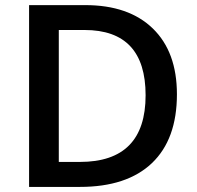

<svg xmlns="http://www.w3.org/2000/svg" viewBox="-20 -734 774 754"><path d="M674.8 -363.8Q674.8 -187 576.7 -93.5Q478.5 0 293.9 0H94.2V-713.9H314.9Q485.4 -713.9 580.1 -622.1Q674.8 -530.3 674.8 -363.8ZM551.8 -359.9Q551.8 -616.2 312 -616.2H210.9V-98.1H293.9Q551.8 -98.1 551.8 -359.9Z"/></svg>

Font: f0_51262          
Style: Regular
Weight: 600
Foundry: Ascender Corporation
Version: Version 1.10